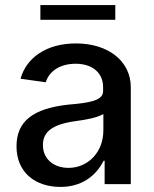

<svg xmlns="http://www.w3.org/2000/svg" viewBox="-20 -725 607 756"><path d="M218 11C296 11 355 -27 388 -92H392V0H495V-382C495 -482 409 -554 279 -554C161 -554 83 -496 61 -415L160 -401C175 -448 220 -474 278 -474C344 -474 386 -438 386 -382V-366C386 -329 333 -320 249 -313C111 -298 45 -248 45 -149C45 -44 121 11 218 11ZM139 -647H434V-705H139ZM149 -154C149 -204 183 -235 277 -248C323 -254 363 -262 387 -276V-212C387 -123 324 -64 250 -64C192 -64 149 -98 149 -154Z"/></svg>

Font: Wafeq Medium
Style: Regular
Weight: 500
Designer: Rasmus Andersson & Azza Alameddine
Foundry: Google & TypeTogether
Version: Version 3.000;January 28, 2025;FontCreator 15.0.0.3014 64-bi